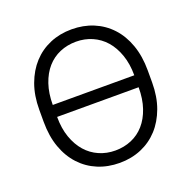

<svg xmlns="http://www.w3.org/2000/svg" viewBox="-126 -833 963 965"><g transform="rotate(-20 355.0 -350.0)"><path d="M355 7Q292 7 239 -15Q186 -37 147 -79Q108 -121 86.5 -181Q65 -241 65 -318V-382Q65 -458 87 -518Q109 -578 147.5 -620Q186 -662 239 -684.5Q292 -707 355 -707Q418 -707 471 -685Q524 -663 563 -621Q602 -579 623.5 -518.5Q645 -458 645 -382V-318Q645 -242 623 -182Q601 -122 562.5 -80Q524 -38 471 -15.5Q418 7 355 7ZM355 -641Q308 -641 268 -624Q228 -607 199 -574Q170 -541 153.5 -492.5Q137 -444 137 -382H573Q573 -443 556 -491.5Q539 -540 510 -573Q481 -606 441 -623.5Q401 -641 355 -641ZM355 -59Q402 -59 442 -76Q482 -93 511 -126Q540 -159 556.5 -207.5Q573 -256 573 -318H137Q137 -256 154 -208Q171 -160 200 -127Q229 -94 269 -76.5Q309 -59 355 -59Z"/></g></svg>

Font: Retni Sans
Style: Regular
Weight: 400
Designer: Vitaly Kuzmin
Foundry: ParaType Ltd.
Version: Version 1.00;March 2, 2019;FontCreator 11.5.0.2425 64-bit; t